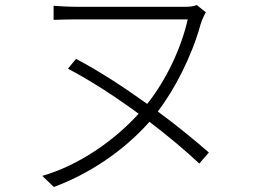

<svg xmlns="http://www.w3.org/2000/svg" viewBox="-20 -709 1040 763"><path d="M810 -103C756 -150 686 -208 607 -266C674 -353 743 -487 777 -612C783 -631 791 -648 798 -660L762 -689C750 -684 736 -682 718 -682H287C252 -682 220 -684 193 -686V-630C220 -631 253 -632 287 -632H726C701 -520 642 -393 565 -296C473 -362 374 -427 282 -475L250 -436C342 -388 441 -323 531 -257C433 -149 293 -52 148 -10L194 34C327 -15 467 -104 574 -225C650 -167 719 -109 772 -59Z"/></svg>

Font: Source Han Sans SC Light
Style: Regular
Weight: 300
Designer: Ryoko NISHIZUKA (kana & ideographs); Paul D. Hunt (Latin, Greek & Cyrillic); Wenlong ZHANG (bopomofo); Sandoll Communica
Foundry: Adobe Systems Incorporated
Version: Version 1.004;PS 1.004;hotconv 1.0.82;makeotf.lib2.5.63406